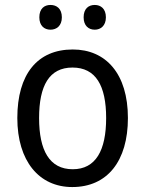

<svg xmlns="http://www.w3.org/2000/svg" viewBox="-20 -746 586 776"><path d="M139 -676C139 -642 159 -626 184 -626C209 -626 230 -642 230 -676C230 -711 209 -726 184 -726C159 -726 139 -711 139 -676ZM318 -676C318 -642 338 -626 363 -626C387 -626 408 -642 408 -676C408 -711 387 -726 363 -726C338 -726 318 -711 318 -676ZM497 -269C497 -448 408 -546 274 -546C131 -546 50 -446 50 -269C50 -95 138 10 272 10C414 10 497 -95 497 -269ZM138 -269C138 -400 179 -473 273 -473C367 -473 409 -400 409 -269C409 -138 367 -62 274 -62C180 -62 138 -138 138 -269Z"/></svg>

Font: Noto Sans Lao Looped SemiCondensed
Style: Regular
Weight: 400
Width: 4
Designer: Mark Frömberg, Ben Mitchell
Foundry: The Fontpad Ltd
Version: Version 1.003